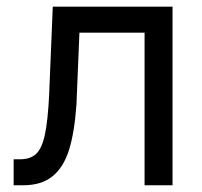

<svg xmlns="http://www.w3.org/2000/svg" viewBox="-20 -550 600 570"><path d="M20.5 -77.1H39.1Q70.3 -77.1 87.4 -93.3Q104.5 -109.4 113.3 -150.4Q122.1 -191.4 126 -269.5Q126 -276.4 126.5 -282.7Q127 -289.1 127 -295.9L136.7 -530.3H492.2V0H409.2V-453.1H215.8L208 -264.6Q208 -258.8 207.5 -252.4Q207 -246.1 207 -240.2Q201.2 -157.2 185.1 -105.5Q168.9 -53.7 136.2 -26.9Q103.5 0 48.8 0H20.5Z"/></svg>

Font: Pretendard JP Variable
Style: Regular
Weight: 400
Designer: Base glyphs from Inter by Rasmus Andersson; Hangul glyphs from Noto Sans CJK(Source Han Sans) by Jang Soo-young and Kang
Foundry: Kil Hyung-jin
Version: Version 1.307;Glyphs 3.2 (3192)